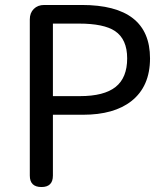

<svg xmlns="http://www.w3.org/2000/svg" viewBox="-20 -753 672 773"><path d="M147 0Q100 0 100 -46V-675Q100 -701 116 -717Q132 -733 158 -733H204H309Q584 -733 584 -518Q584 -405 509 -346Q439 -291 314 -291H193V-46Q193 0 147 0ZM193 -366H247H302Q399 -366 445.5 -403Q492 -440 492 -518Q492 -595 443 -628Q398 -658 298 -658H193Z"/></svg>

Font: GenSenRounded TW R
Style: Regular
Weight: 400
Version: Version 1.501;PS 1;hotconv 16.6.51;makeotf.lib2.5.65220